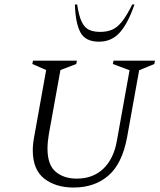

<svg xmlns="http://www.w3.org/2000/svg" viewBox="-20 -832 718 861"><path d="M310 9Q230 9 178.5 -31Q127 -71 127 -158Q127 -186 133 -217L187 -518L125 -545L128 -560H325L322 -545L251 -518L199 -230Q193 -194 193 -166Q193 -93 229.5 -62Q266 -31 324 -31Q397 -31 443.5 -75.5Q490 -120 504 -200L561 -517L486 -545L489 -560H675L672 -545L604 -517L550 -217Q528 -98 466 -44.5Q404 9 310 9ZM424 -645Q362 -645 340 -688Q318 -731 316 -812H326Q334 -759 347 -733Q360 -707 380 -698Q400 -689 430 -689Q459 -689 482 -698.5Q505 -708 526.5 -734.5Q548 -761 573 -812H583Q554 -727 517 -686Q480 -645 424 -645Z"/></svg>

Font: Spectral SC Light
Style: Italic
Weight: 300
Italic angle: -10°
Designer: Jean-Baptiste Levee
Foundry: Production Type
Version: Version 2.001